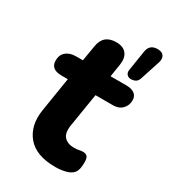

<svg xmlns="http://www.w3.org/2000/svg" viewBox="-178 -804 806 907"><g transform="rotate(30 225.0 -351.0)"><path d="M270 11Q164 11 117 -45.5Q70 -102 84 -191L114 -378H80Q20 -378 20 -426Q20 -457 40 -474Q60 -491 95 -491H131L145 -574Q155 -644 226 -644Q264 -644 281.5 -622Q299 -600 293 -561L282 -491H368Q397 -491 413 -479Q429 -467 429 -444Q429 -416 410.5 -397Q392 -378 360 -378H265L236 -199Q228 -152 247 -132Q266 -112 300 -112Q317 -112 327 -114.5Q337 -117 348 -117Q364 -117 371.5 -108.5Q379 -100 379 -76Q379 -35 365.5 -19Q352 -3 329 3Q316 7 300 9Q284 11 270 11ZM371 -527.1Q357.1 -527.1 348.6 -537.2Q340.2 -547.4 344.2 -565.7L361 -671.9Q368 -713.5 410.6 -713.5Q435.4 -713.5 444.9 -699.5Q454.3 -685.5 447.3 -662.3L412.6 -556.1Q407.7 -539.7 396.8 -533.4Q385.8 -527.1 371 -527.1Z"/></g></svg>

Font: Nunito ExtraBold
Style: Italic
Weight: 800
Italic angle: -9°
Designer: Vernon Adams
Foundry: Vernon Adams
Version: Version 3.601; ttfautohint (v1.8.2.53-6de2)